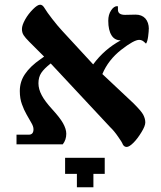

<svg xmlns="http://www.w3.org/2000/svg" viewBox="-20 -615 682 814"><path d="M611 -492V-499Q611 -482 608 -460Q605 -438 599 -430Q589 -440 583 -443Q577 -446 570 -446Q548 -446 494 -404Q439 -361 414 -301L546 -177Q579 -144 587 -129Q596 -112 596 -96Q596 -81 580 -55Q563 -27 546 -10Q528 8 517 8Q507 8 501 -2Q497 -13 481 -35Q464 -60 447 -76L195 -346Q167 -324 155 -306Q143 -288 143 -262Q143 -237 157 -211Q170 -186 202 -151Q234 -116 247 -93Q261 -68 261 -48Q261 -22 246 -3H50V-44H102Q122 -44 122 -67Q122 -79 113 -94Q102 -113 93 -129Q81 -150 73 -173Q64 -197 64 -229Q64 -269 86 -301Q108 -334 153 -365L167 -375L104 -438Q87 -455 80 -466Q73 -477 73 -492Q73 -508 87 -533Q100 -556 120 -576Q139 -595 150 -595Q159 -595 166 -585Q180 -562 202 -534Q227 -502 244 -484L375 -342Q422 -406 492 -444Q466 -444 453 -465Q439 -487 439 -527Q439 -553 451 -571Q463 -589 477 -589Q480 -589 480 -586V-574Q480 -552 510 -552L555 -553Q581 -553 596 -537Q611 -520 611 -492ZM306 179V122H256V54H424V122H376V179Z"/></svg>

Font: Libra Serif Modern
Style: Bold
Weight: 700
Designer: Stefan Peev, Context Ltd
Foundry: Ascender Corporation
Version: Version 1.000